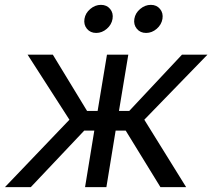

<svg xmlns="http://www.w3.org/2000/svg" viewBox="-34 -771 874 791"><path d="M-13.7 0 252 -277.8 79.6 -545.9H183.6L324.7 -314H368.2L406.7 -545.9H494.6L456.1 -314H498.5L715.8 -545.9H820.8L560.5 -277.8L732.9 0H627L483.9 -232.9H442.4L404.3 0H316.4L354.5 -232.9H313L92.8 0ZM567.9 -635.3Q543.9 -635.3 529.8 -652.3Q515.6 -669.4 519.5 -693.4Q523.4 -717.3 543.5 -734.1Q563.5 -751 587.4 -751Q611.3 -751 625.2 -734.1Q639.2 -717.3 635.3 -693.4Q631.3 -669.4 611.6 -652.3Q591.8 -635.3 567.9 -635.3ZM362.3 -635.3Q338.4 -635.3 324.2 -652.3Q310.1 -669.4 314 -693.4Q317.9 -717.3 337.9 -734.1Q357.9 -751 381.8 -751Q405.8 -751 419.7 -734.1Q433.6 -717.3 429.7 -693.4Q425.8 -669.4 406 -652.3Q386.2 -635.3 362.3 -635.3Z"/></svg>

Font: Inter Variable
Style: Italic
Weight: 400
Italic angle: -9.39999°
Designer: Rasmus Andersson
Foundry: rsms
Version: Version 4.001;git-9221beed3